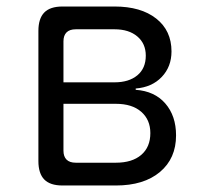

<svg xmlns="http://www.w3.org/2000/svg" viewBox="-20 -570 640 590"><path d="M172 0Q134 0 116 -18.5Q98 -37 98 -75V-475Q98 -513 116 -531.5Q134 -550 172 -550H332Q413 -550 460 -513Q507 -476 507 -412Q507 -365 477 -333.5Q447 -302 397 -298V-294Q455 -290 488 -252Q521 -214 521 -154Q521 -83 471.5 -41.5Q422 0 336 0ZM175 -251V-107Q175 -89 184.5 -79.5Q194 -70 213 -70H336Q386 -70 414 -94Q442 -118 442 -161Q442 -202 414 -226.5Q386 -251 336 -251ZM213 -480Q194 -480 184.5 -470.5Q175 -461 175 -443V-317H332Q376 -317 402 -338.5Q428 -360 428 -399Q428 -436 402 -458Q376 -480 332 -480Z"/></svg>

Font: Maple Mono Light
Style: Regular
Weight: 300
Monospace: yes
Designer: subframe7536
Version: Version 7.000